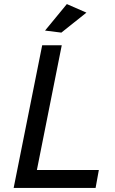

<svg xmlns="http://www.w3.org/2000/svg" viewBox="-20 -922 564 942"><path d="M161 -88H465L449 0H47L187 -700H283ZM308 -902 404 -860 281 -762 201 -772Z"/></svg>

Font: Gontserrat
Style: Italic
Weight: 400
Italic angle: -11.3°
Designer: Julieta Ulanovsky
Foundry: Julieta Ulanovsky
Version: Version 6.001